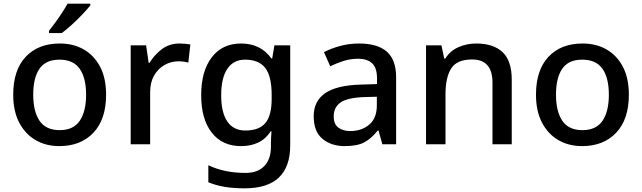

<svg xmlns="http://www.w3.org/2000/svg" viewBox="-20 -879 3497 1046"><path d="M558 -363Q558 -229 489 -156Q420 -83 303 -83Q230 -83 173.5 -116Q117 -149 84.5 -211.5Q52 -274 52 -363Q52 -497 120 -569.5Q188 -642 306 -642Q380 -642 436.5 -609.5Q493 -577 525.5 -515Q558 -453 558 -363ZM161 -363Q161 -272 195.5 -221Q230 -170 305 -170Q380 -170 414.5 -221Q449 -272 449 -363Q449 -455 414 -504.5Q379 -554 304 -554Q229 -554 195 -504.5Q161 -455 161 -363ZM472 -849Q457 -831 430 -802Q403 -773 372 -745Q341 -717 317 -699H247V-711Q262 -730 281 -756Q300 -782 318 -809.5Q336 -837 348 -859H472Z M958 -642Q972 -642 988.5 -640.5Q1005 -639 1017 -637L1006 -538Q980 -545 952 -545Q912 -545 876.5 -525Q841 -505 819.5 -467.5Q798 -430 798 -377V-93H692V-632H776L790 -536H794Q820 -579 861 -610.5Q902 -642 958 -642Z M1293 -642Q1400 -642 1458 -561H1463L1475 -632H1561V-86Q1561 29 1499.5 88Q1438 147 1312 147Q1253 147 1204.5 139Q1156 131 1115 114V21Q1201 63 1318 63Q1384 63 1420 25.5Q1456 -12 1456 -80V-98Q1456 -111 1457 -132Q1458 -153 1459 -164H1455Q1428 -122 1387 -102.5Q1346 -83 1293 -83Q1191 -83 1133.5 -156.5Q1076 -230 1076 -361Q1076 -491 1133.5 -566.5Q1191 -642 1293 -642ZM1315 -554Q1252 -554 1218.5 -504Q1185 -454 1185 -360Q1185 -266 1218.5 -217Q1252 -168 1317 -168Q1391 -168 1425.5 -208.5Q1460 -249 1460 -341V-361Q1460 -464 1425 -509Q1390 -554 1315 -554Z M1936 -642Q2037 -642 2087.5 -597.5Q2138 -553 2138 -458V-93H2063L2042 -168H2038Q2003 -124 1964.5 -103.5Q1926 -83 1858 -83Q1785 -83 1737 -122.5Q1689 -162 1689 -246Q1689 -328 1751 -371Q1813 -414 1942 -418L2034 -421V-451Q2034 -510 2007 -534.5Q1980 -559 1931 -559Q1890 -559 1852 -547Q1814 -535 1779 -518L1745 -595Q1783 -615 1832.5 -628.5Q1882 -642 1936 -642ZM1961 -350Q1869 -346 1833.5 -319.5Q1798 -293 1798 -245Q1798 -203 1823 -184Q1848 -165 1888 -165Q1950 -165 1991.5 -200Q2033 -235 2033 -305V-352Z M2574 -642Q2668 -642 2718 -595Q2768 -548 2768 -444V-93H2663V-429Q2663 -555 2552 -555Q2469 -555 2438 -506Q2407 -457 2407 -365V-93H2301V-632H2385L2400 -560H2406Q2432 -602 2477.5 -622Q2523 -642 2574 -642Z M3406 -363Q3406 -229 3337 -156Q3268 -83 3151 -83Q3078 -83 3021.5 -116Q2965 -149 2932.5 -211.5Q2900 -274 2900 -363Q2900 -497 2968 -569.5Q3036 -642 3154 -642Q3228 -642 3284.5 -609.5Q3341 -577 3373.5 -515Q3406 -453 3406 -363ZM3009 -363Q3009 -272 3043.5 -221Q3078 -170 3153 -170Q3228 -170 3262.5 -221Q3297 -272 3297 -363Q3297 -455 3262 -504.5Q3227 -554 3152 -554Q3077 -554 3043 -504.5Q3009 -455 3009 -363Z"/></svg>

Font: Noto Sans Telugu UI Medium
Style: Regular
Weight: 500
Designer: Jelle Bosma - Monotype Design Team
Foundry: Monotype Imaging Inc.
Version: Version 2.005; ttfautohint (v1.8.4.7-5d5b)